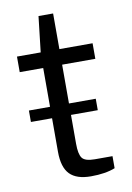

<svg xmlns="http://www.w3.org/2000/svg" viewBox="-80 -726 545 790"><g transform="rotate(-10 192.5 -331.5)"><path d="M235.8 12.2Q175.8 12.2 147.5 -16.8Q119.1 -45.9 119.1 -110.8V-251H30.8V-298.8H119.1V-460.9H21V-525.9H120.1L137.2 -674.8H198.2V-525.9H336.9V-460.9H198.2V-298.8H310.1V-251H198.2V-129.9Q198.2 -87.4 210.2 -70.8Q222.2 -54.2 263.2 -54.2H336.9V-3.9Q296.9 12.2 235.8 12.2Z"/></g></svg>

Font: Archivo Expanded Light
Style: Regular
Weight: 300
Width: 7
Designer: Hector Gatti
Foundry: Omnibus-Type
Version: Version 2.001